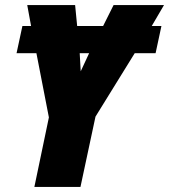

<svg xmlns="http://www.w3.org/2000/svg" viewBox="-20 -734 664 754"><path d="M296 0 355 -276 509 -525H591L614 -632H576L624 -714H426L385 -632H283L275 -714H87L102 -632H68L45 -525H123L172 -273L115 0ZM293 -525H330L297 -454Z"/></svg>

Font: Noto Sans Display SemiCondensed Black
Style: Italic
Weight: 900
Width: 4
Designer: Monotype Design team
Foundry: Monotype Imaging Inc.
Version: 1.000